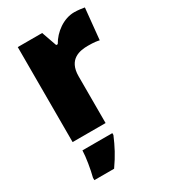

<svg xmlns="http://www.w3.org/2000/svg" viewBox="-192 -655 853 968"><g transform="rotate(-30 234.5 -171.0)"><path d="M400 -563C338 -563 278 -519 248 -465H239L208 -553H66V0H258V-272C258 -372 329 -382 376 -382C412 -382 428 -379 441 -376L459 -557C448 -559 422 -563 400 -563ZM262 61H88C87 99 76 165 65 207V221H180C218 167 239 126 262 72Z"/></g></svg>

Font: Noto Sans UI Black
Style: Regular
Weight: 900
Designer: Monotype Design Team
Foundry: Monotype Imaging Inc.
Version: Version 1.901